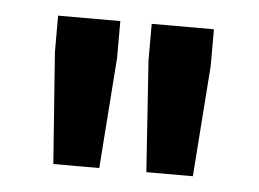

<svg xmlns="http://www.w3.org/2000/svg" viewBox="-32 -726 444 329"><g transform="rotate(5 190.0 -561.0)"><path d="M70 -434 56 -625V-688H163V-625L149 -434ZM230 -434 217 -625V-688H324V-625L310 -434Z"/></g></svg>

Font: Saira Semi Condensed Medium
Style: Regular
Weight: 500
Width: 4
Designer: Hector Gatti with collaboration of the Omnibus-Type team
Foundry: Omnibus-Type
Version: Version 1.001; ttfautohint (v1.8)